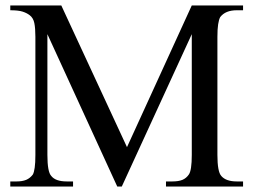

<svg xmlns="http://www.w3.org/2000/svg" viewBox="-20 -682 930 702"><path d="M586.9 0V-18.6H609.9Q632.8 -18.6 647 -24.4Q661.1 -30.3 670.4 -43.9Q681.2 -59.1 681.2 -115.7V-557.1L425.3 0H408.7L153.3 -557.1V-115.7Q153.3 -53.2 167.5 -38.6Q183.1 -18.6 224.1 -18.6H247.1V0H17.6V-18.6H40.5Q61.5 -18.6 75.7 -24.4Q89.8 -30.3 100.1 -43.9Q104.5 -51.8 106.9 -69.1Q109.4 -86.4 109.4 -115.7V-547.4Q109.4 -578.6 105.5 -597.7Q101.6 -616.7 88.4 -626.5Q77.6 -634.8 62.3 -639.6Q46.9 -644.5 17.6 -644.5V-662.1H204.1L444.3 -144L681.2 -662.1H868.7V-644.5H845.7Q804.2 -644.5 785.2 -619.6Q780.3 -610.8 777.6 -593.3Q774.9 -575.7 774.9 -547.4V-115.7Q774.9 -54.2 789.1 -38.6Q806.2 -18.6 845.7 -18.6H868.7V0Z"/></svg>

Font: Doulos SIL APac
Style: Regular
Weight: 400
Designer: Walt Agee, Victor Gaultney, Peter Martin, Debbi Hosken, Becca Hirsbrunner
Foundry: SIL International
Version: Version 5.000